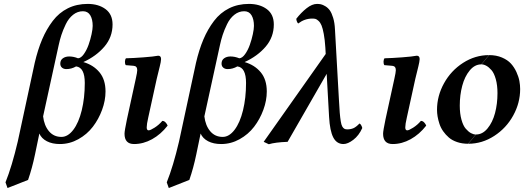

<svg xmlns="http://www.w3.org/2000/svg" viewBox="-20 -718 2653 972"><path d="M276.9 -488.8 198.2 -128.9Q203.6 -82.5 227.8 -53.7Q252 -24.9 291 -24.9Q323.7 -24.9 351.1 -60.8Q378.4 -96.7 393.8 -159.4Q409.2 -222.2 409.2 -297.9Q409.2 -376.5 365.2 -381.8Q341.8 -368.2 315.9 -368.2Q302.7 -368.2 293.9 -375.5Q285.2 -382.8 285.2 -396Q285.2 -413.6 298.3 -422.9Q311.5 -432.1 330.1 -432.1Q352.5 -432.1 375 -422.9Q390.1 -423.8 404.5 -444.1Q418.9 -464.4 428.5 -491.5Q438 -518.6 443.6 -544.9Q449.2 -571.3 449.2 -586.9Q449.2 -620.1 437 -640.6Q424.8 -661.1 399.9 -661.1Q372.6 -661.1 350.1 -643.3Q327.6 -625.5 313.2 -595.7Q298.8 -565.9 290.8 -541Q282.7 -516.1 276.9 -488.8ZM69.8 -1 155.8 -399.9Q171.4 -466.8 193.4 -518.6Q215.3 -570.3 247.1 -612.1Q278.8 -653.8 323.5 -676Q368.2 -698.2 423.8 -698.2Q478.5 -698.2 514.2 -671.9Q549.8 -645.5 549.8 -594.2Q549.8 -530.3 508.5 -481.9Q467.3 -433.6 401.9 -403.8Q452.6 -389.2 483.4 -352.3Q514.2 -315.4 514.2 -254.9Q514.2 -209 496.8 -161.9Q479.5 -114.7 450 -76.2Q420.4 -37.6 376.5 -13.2Q332.5 11.2 283.2 11.2Q244.6 11.2 217.3 -2.9Q189.9 -17.1 179.2 -42L157.2 64Q143.1 132.3 122.1 192.9L18.1 233.9L7.8 205.1Q40.5 124 69.8 -1Z M773.4 -318.8 730.5 -123Q722.7 -88.9 722.7 -73.2Q722.7 -58.1 732.4 -58.1Q741.2 -58.1 762.7 -71.8Q784.2 -85.4 801.8 -106Q811 -106 818.4 -98.1Q825.7 -90.3 828.6 -82Q793.9 -37.6 749.8 -13.2Q705.6 11.2 658.7 11.2Q610.4 11.2 610.4 -41Q610.4 -55.2 622.6 -113.8L667.5 -319.8Q674.8 -352.5 674.8 -362.8Q674.8 -383.3 656.7 -384.8L616.7 -388.2Q612.3 -394.5 612.5 -405.8Q612.8 -417 617.7 -422.9Q654.8 -423.8 706.5 -427.7Q758.3 -431.6 780.8 -436Q795.4 -436 795.4 -418.9Q795.4 -413.1 793.5 -402.6Q791.5 -392.1 788.8 -381.6Q786.1 -371.1 781.5 -351.8Q776.9 -332.5 773.4 -318.8Z M1093.3 -488.8 1014.6 -128.9Q1020 -82.5 1044.2 -53.7Q1068.4 -24.9 1107.4 -24.9Q1140.1 -24.9 1167.5 -60.8Q1194.8 -96.7 1210.2 -159.4Q1225.6 -222.2 1225.6 -297.9Q1225.6 -376.5 1181.6 -381.8Q1158.2 -368.2 1132.3 -368.2Q1119.1 -368.2 1110.4 -375.5Q1101.6 -382.8 1101.6 -396Q1101.6 -413.6 1114.7 -422.9Q1127.9 -432.1 1146.5 -432.1Q1168.9 -432.1 1191.4 -422.9Q1206.5 -423.8 1220.9 -444.1Q1235.4 -464.4 1244.9 -491.5Q1254.4 -518.6 1260 -544.9Q1265.6 -571.3 1265.6 -586.9Q1265.6 -620.1 1253.4 -640.6Q1241.2 -661.1 1216.3 -661.1Q1189 -661.1 1166.5 -643.3Q1144 -625.5 1129.6 -595.7Q1115.2 -565.9 1107.2 -541Q1099.1 -516.1 1093.3 -488.8ZM886.2 -1 972.2 -399.9Q987.8 -466.8 1009.8 -518.6Q1031.7 -570.3 1063.5 -612.1Q1095.2 -653.8 1139.9 -676Q1184.6 -698.2 1240.2 -698.2Q1294.9 -698.2 1330.6 -671.9Q1366.2 -645.5 1366.2 -594.2Q1366.2 -530.3 1325 -481.9Q1283.7 -433.6 1218.3 -403.8Q1269 -389.2 1299.8 -352.3Q1330.6 -315.4 1330.6 -254.9Q1330.6 -209 1313.2 -161.9Q1295.9 -114.7 1266.4 -76.2Q1236.8 -37.6 1192.9 -13.2Q1148.9 11.2 1099.6 11.2Q1061 11.2 1033.7 -2.9Q1006.3 -17.1 995.6 -42L973.6 64Q959.5 132.3 938.5 192.9L834.5 233.9L824.2 205.1Q856.9 124 886.2 -1Z M1814 -69.8Q1796.9 -31.7 1768.8 -10.3Q1740.7 11.2 1718.8 11.2Q1684.6 11.2 1667.2 -22.2Q1649.9 -55.7 1646 -126L1633.8 -344.2L1436 0Q1372.6 2.4 1340.8 12.2L1314.9 0L1628.9 -444.8L1627 -478Q1624.5 -517.6 1619.1 -546.1Q1613.8 -574.7 1607.7 -589.4Q1601.6 -604 1592.5 -612.3Q1583.5 -620.6 1576.9 -622.3Q1570.3 -624 1561 -624Q1522 -624 1489.7 -599.1Q1486.8 -600.6 1483.4 -608.4Q1480 -616.2 1480 -623Q1504.4 -654.3 1532.2 -676.3Q1560.1 -698.2 1585 -698.2Q1595.2 -698.2 1604.5 -696.3Q1613.8 -694.3 1627 -686.5Q1640.1 -678.7 1649.7 -665.5Q1659.2 -652.3 1666.7 -627.4Q1674.3 -602.5 1675.8 -568.8L1695.8 -213.9Q1697.8 -172.4 1700 -147.2Q1702.1 -122.1 1705.1 -104Q1708 -85.9 1712.6 -77.9Q1717.3 -69.8 1722.9 -66.4Q1728.5 -63 1737.8 -63Q1754.9 -63 1768.8 -68.8Q1782.7 -74.7 1799.8 -92.8Q1804.7 -91.3 1808.8 -83.5Q1813 -75.7 1814 -69.8Z M2082.5 -318.8 2039.6 -123Q2031.7 -88.9 2031.7 -73.2Q2031.7 -58.1 2041.5 -58.1Q2050.3 -58.1 2071.8 -71.8Q2093.3 -85.4 2110.8 -106Q2120.1 -106 2127.4 -98.1Q2134.8 -90.3 2137.7 -82Q2103 -37.6 2058.8 -13.2Q2014.6 11.2 1967.8 11.2Q1919.4 11.2 1919.4 -41Q1919.4 -55.2 1931.6 -113.8L1976.6 -319.8Q1983.9 -352.5 1983.9 -362.8Q1983.9 -383.3 1965.8 -384.8L1925.8 -388.2Q1921.4 -394.5 1921.6 -405.8Q1921.9 -417 1926.8 -422.9Q1963.9 -423.8 2015.6 -427.7Q2067.4 -431.6 2089.8 -436Q2104.5 -436 2104.5 -418.9Q2104.5 -413.1 2102.5 -402.6Q2100.6 -392.1 2097.9 -381.6Q2095.2 -371.1 2090.6 -351.8Q2085.9 -332.5 2082.5 -318.8Z M2417.5 -392.1 2456.5 -439Q2492.7 -439 2521.2 -426.8Q2549.8 -414.6 2566.7 -396Q2583.5 -377.4 2594.5 -353.3Q2605.5 -329.1 2609.4 -308.1Q2613.3 -287.1 2613.3 -267.1Q2613.3 -196.8 2578.1 -133.1Q2543 -69.3 2481.9 -29.8Q2420.9 9.8 2350.6 9.8L2389.6 -37.1Q2422.9 -37.1 2448.2 -67.9Q2473.6 -98.6 2486.1 -145.5Q2498.5 -192.4 2498.5 -246.1Q2498.5 -286.6 2490 -317.1Q2481.4 -347.7 2468.3 -362.8Q2455.1 -377.9 2442.1 -385Q2429.2 -392.1 2417.5 -392.1ZM2388.7 -37.1 2349.6 9.8Q2319.3 9.8 2294.2 1.2Q2269 -7.3 2252.4 -21.7Q2235.8 -36.1 2223.6 -53.5Q2211.4 -70.8 2204.8 -90.8Q2198.2 -110.8 2195.3 -128.4Q2192.4 -146 2192.4 -162.1Q2192.4 -232.4 2227.8 -296.4Q2263.2 -360.4 2324.2 -399.7Q2385.3 -439 2455.6 -439L2416.5 -392.1Q2383.3 -392.1 2357.9 -361.3Q2332.5 -330.6 2320.1 -283.7Q2307.6 -236.8 2307.6 -183.1Q2307.6 -142.6 2316.2 -112.1Q2324.7 -81.5 2337.9 -66.4Q2351.1 -51.3 2364 -44.2Q2377 -37.1 2388.7 -37.1Z"/></svg>

Font: Common Serif SemiBold
Style: Italic
Weight: 600
Italic angle: -12°
Designer: Philipp H. Poll, Khaled Hosny
Foundry: Stefan Peev, Context Ltd.
Version: Version 1.026